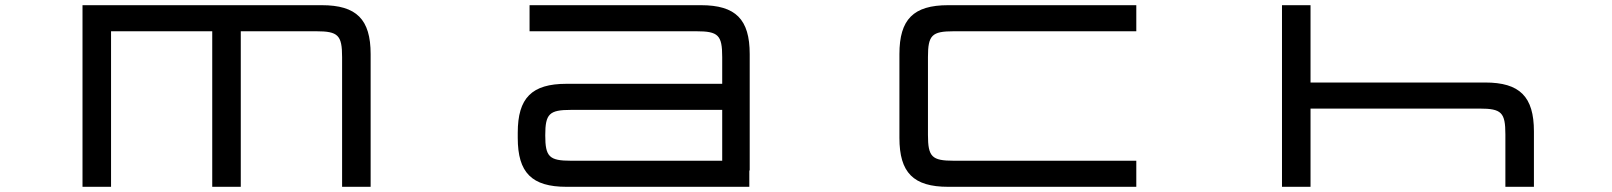

<svg xmlns="http://www.w3.org/2000/svg" viewBox="-20 -720 6214 740"><path d="M298 -700V0H408V-599.5H798V0H908V-599.5H1199C1283 -599.5 1298.5 -584.5 1298.5 -500V0H1408.5V-511.5C1408.5 -645.5 1354 -700 1220 -700Z M2181 -296.5H2763.5V-100.5H2181C2097 -100.5 2081.5 -115.5 2081.5 -198.5C2081.5 -281.5 2097 -296.5 2181 -296.5ZM1975.5 -188.5C1975.5 -54.5 2029.5 0 2163.5 0H2868V-63H2869.5V-511.5C2869.5 -645.5 2815.5 -700 2681.5 -700H2021V-599.5H2664C2748.5 -599.5 2763.5 -584.5 2763.5 -500V-397H2163.5C2029.5 -397 1975.5 -342.5 1975.5 -208.5Z M4359.5 -700H3634.5C3500.5 -700 3446.5 -645.5 3446.5 -511.5V-188.5C3446.5 -54.5 3500.5 0 3634.5 0H4359.5V-100.5H3656C3571.5 -100.5 3556.5 -115.5 3556.5 -200V-500C3556.5 -584.5 3571.5 -599.5 3656 -599.5H4359.5Z M4921 -700V0H5031V-301.5H5682.5C5767 -301.5 5782 -286.5 5782 -202V0H5892V-213.5C5892 -347.5 5837.5 -402 5704 -402H5031V-700Z"/></svg>

Font: Melete
Style: Regular
Weight: 400
Width: 6
Designer: Sora Sagano
Foundry: DOT COLON
Version: Version 0.200;FEAKit 1.0